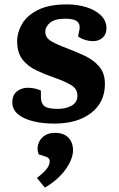

<svg xmlns="http://www.w3.org/2000/svg" viewBox="-20 -548 539 873"><path d="M242 -53Q281 -53 306.5 -68Q332 -83 332 -113Q332 -143 306 -159.5Q280 -176 230 -194Q186 -209 146.5 -227.5Q107 -246 82.5 -277Q58 -308 58 -361Q58 -400 80 -438.5Q102 -477 152 -502.5Q202 -528 285 -528Q331 -528 372 -515.5Q413 -503 438.5 -478.5Q464 -454 464 -419Q464 -392 446.5 -376.5Q429 -361 404 -361Q383 -361 363 -368Q343 -375 335 -383L340 -407Q347 -434 333 -448.5Q319 -463 277 -463Q230 -463 208 -445Q186 -427 186 -403Q186 -377 212.5 -361Q239 -345 286 -328Q328 -312 367 -293.5Q406 -275 431.5 -245Q457 -215 457 -166Q457 -83 394.5 -34.5Q332 14 226 14Q175 14 131.5 3.5Q88 -7 62 -28.5Q36 -50 36 -83Q36 -116 57 -132.5Q78 -149 107 -149Q124 -149 140.5 -145Q157 -141 166 -136V-106Q166 -79 181 -66Q196 -53 242 -53ZM184 305 148 261Q176 240 191 221.5Q206 203 206 185Q206 170 188 164L156 154Q147 131 153.5 108.5Q160 86 179.5 71Q199 56 230 56Q270 56 291 78Q312 100 312 135Q312 175 278 222.5Q244 270 184 305Z"/></svg>

Font: Literata 12pt
Style: Bold Italic
Weight: 700
Italic angle: -2°
Designer: Latin by Veronika Burian and Jose Scaglione. Greek by Irene Vlachou. Cyrillic by Vera Evstafieva
Foundry: TypeTogether
Version: Version 3.002